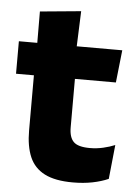

<svg xmlns="http://www.w3.org/2000/svg" viewBox="-48 -658 502 707"><g transform="rotate(5 202.5 -304.5)"><path d="M247.5 11Q182 11 143.2 -8.8Q104.4 -28.6 87.5 -68Q70.7 -107.4 70.7 -165.5V-440.1H222.3V-189.9Q222.3 -153.9 238.7 -137.3Q255 -120.6 299.3 -120.6Q324.1 -120.6 348 -126.1Q371.9 -131.6 391.6 -139.8L378.6 -13.6Q353.2 -2.3 319.9 4.4Q286.7 11 247.5 11ZM4.6 -369.5V-489.6H386.8L373.7 -369.5ZM72.7 -478.7 72.2 -605.5 223.5 -619.8 218.1 -478.7Z"/></g></svg>

Font: Anek Tamil Medium
Style: Regular
Weight: 500
Designer: Aadarsh Rajan (Tamil), Yesha Goshar (Latin)
Foundry: Ek Type
Version: Version 1.003